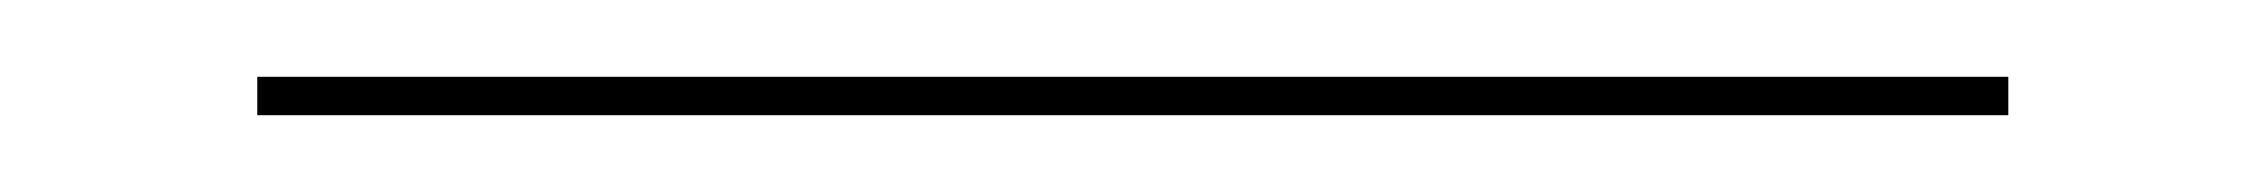

<svg xmlns="http://www.w3.org/2000/svg" viewBox="-20 80 590 50"><path d="M47 100H503V110H47Z"/></svg>

Font: Ysabeau SC Hairline
Style: Regular
Weight: 100
Designer: Christian Thalmann (Catharsis Fonts)
Version: Version 0.003